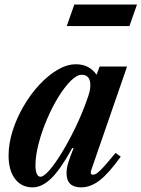

<svg xmlns="http://www.w3.org/2000/svg" viewBox="-20 -819 626 850"><path d="M124.5 10.5Q75 10.5 46.5 -27.2Q18 -65 18 -130Q18 -183.5 36 -240.2Q54 -297 84.8 -349.5Q115.5 -402 154.2 -443.8Q193 -485.5 234.8 -510Q276.5 -534.5 316 -534.5Q375.5 -534.5 407.5 -488L421 -524.5H542.5L384.5 -67.5Q376.5 -45.5 392.5 -45.5Q400.5 -45.5 411.2 -53.5Q422 -61.5 440.8 -82.2Q459.5 -103 491.5 -142L514.5 -125.5Q461.5 -51.5 421.2 -20.5Q381 10.5 339.5 10.5Q274.5 10.5 274.5 -52.5Q274.5 -73 282 -98Q289.5 -123 305.5 -162.5L300 -164Q249 -70.5 207.5 -30Q166 10.5 124.5 10.5ZM159 -36.5Q173.5 -36.5 198.8 -65.5Q224 -94.5 253.5 -142.8Q283 -191 311.8 -250Q340.5 -309 362 -368.5Q373 -398 376.5 -413.2Q380 -428.5 380 -441Q380 -488 342 -488Q320 -488 292.8 -460.8Q265.5 -433.5 238 -388.8Q210.5 -344 187.8 -290.5Q165 -237 151 -183.5Q137 -130 137 -86.5Q137 -63.5 142.8 -50Q148.5 -36.5 159 -36.5ZM275.5 -703.5 309 -799H586.5L553 -703.5Z"/></svg>

Font: Libre Caslon Condensed Bold
Style: Italic
Weight: 700
Italic angle: -22.583°
Designer: Pablo Impallari, Rodrigo Fuenzalida, Katja Schimmel, Ertekin Erdin
Foundry: Pablo Impallari, Rodrigo Fuenzalida
Version: Version 2.000; ttfautohint (v1.8.4.7-5d5b);gftools[0.9.33]